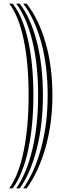

<svg xmlns="http://www.w3.org/2000/svg" viewBox="-20 -820 364 1040"><path d="M124.8 200Q189.8 109 226.9 -22Q264 -153 264 -304.2Q264 -459.8 226.9 -588Q189.8 -716.2 124.8 -800H105.8Q167.5 -720 202.9 -591.8Q238.2 -463.5 238.2 -304.2Q238.2 -149 202.9 -17.9Q167.5 113.2 105.8 200ZM87 200Q145.8 117.5 179.1 -13.6Q212.5 -144.8 212.5 -304.2Q212.5 -467 179.1 -595.4Q145.8 -723.8 87 -800H67.8Q123.5 -727.2 155 -599Q186.5 -470.8 186.5 -304.2Q186.5 -140.5 155 -9.4Q123.5 121.8 67.8 200ZM49 200Q103.2 125.8 132 -5.2Q160.8 -136.2 160.8 -304.2Q160.8 -474.5 132 -602.8Q103.2 -731 49 -800H30Q81 -735 108 -606.6Q135 -478.2 135 -304.2Q135 -132 108 -0.9Q81 130.2 30 200Z"/></svg>

Font: Big Shoulders Inline Display ExtraBold
Style: Regular
Weight: 800
Designer: Patric King
Foundry: XO Type Co
Version: Version 1.000